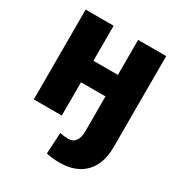

<svg xmlns="http://www.w3.org/2000/svg" viewBox="-175 -646 912 978"><g transform="rotate(30 281.0 -157.0)"><path d="M208.5 -528.3V-322.3H352.5V-528.3H517.6V5.9Q517.6 106 465.1 159.7Q412.6 213.4 317.9 213.4Q274.9 213.4 239.3 205.1L246.1 80.6Q271.5 86.4 295.4 86.4Q352.5 86.4 352.5 5.9V-195.8H208.5V0H43.9V-528.3Z"/></g></svg>

Font: Sadagaat-English
Style: Regular
Weight: 900
Designer: Ahmed alsheikh
Foundry: Ahmed alsheikh Design
Version: Version 2.137;January 17, 2018;FontCreator 11.0.0.2408 64-bi